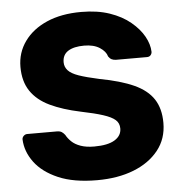

<svg xmlns="http://www.w3.org/2000/svg" viewBox="-52 -759 767 818"><g transform="rotate(-5 331.5 -350.0)"><path d="M331 10Q231 10 165 -18.5Q99 -47 65 -93Q31 -139 29 -191Q29 -199 35.5 -205.5Q42 -212 51 -212H177Q191 -212 198.5 -207Q206 -202 212 -194Q220 -179 234.5 -165Q249 -151 273 -142.5Q297 -134 331 -134Q389 -134 418.5 -152Q448 -170 448 -201Q448 -224 432 -238Q416 -252 380.5 -263.5Q345 -275 286 -287Q210 -303 156.5 -328.5Q103 -354 75 -395.5Q47 -437 47 -499Q47 -560 81.5 -608Q116 -656 178 -683Q240 -710 325 -710Q394 -710 446.5 -692Q499 -674 535 -644Q571 -614 589.5 -580.5Q608 -547 609 -515Q609 -507 603.5 -500.5Q598 -494 588 -494H456Q445 -494 437 -498Q429 -502 423 -511Q417 -533 391.5 -549.5Q366 -566 325 -566Q281 -566 256.5 -550.5Q232 -535 232 -503Q232 -483 245.5 -468Q259 -453 290.5 -442Q322 -431 377 -419Q468 -402 524 -376.5Q580 -351 606.5 -310.5Q633 -270 633 -209Q633 -141 594 -92Q555 -43 487.5 -16.5Q420 10 331 10Z"/></g></svg>

Font: Rubik Light
Style: Bold
Weight: 700
Version: Version 2.104